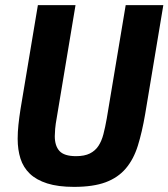

<svg xmlns="http://www.w3.org/2000/svg" viewBox="-20 -718 658 750"><path d="M275 -698 202 -260Q197 -233 195.5 -215Q194 -197 194 -186Q194 -148 212.5 -128Q231 -108 277 -108Q310 -108 331 -118.5Q352 -129 364.5 -148Q377 -167 384 -194Q391 -221 397 -255L471 -698H618L547 -272Q535 -202 518.5 -149Q502 -96 471.5 -60Q441 -24 392.5 -6Q344 12 269 12Q207 12 164.5 -1.5Q122 -15 96.5 -39.5Q71 -64 60 -98.5Q49 -133 49 -176Q49 -202 52 -230.5Q55 -259 60 -291L128 -698Z"/></svg>

Font: IBM Plex Mono
Style: Bold Italic
Weight: 700
Italic angle: -9°
Monospace: yes
Designer: Mike Abbink, Paul van der Laan, Pieter van Rosmalen
Foundry: Bold Monday
Version: Version 2.3